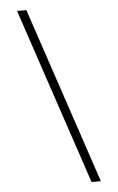

<svg xmlns="http://www.w3.org/2000/svg" viewBox="-65 -879 680 1107"><g transform="rotate(-5 275.0 -325.0)"><path d="M419 185 77 -835H131L473 185Z"/></g></svg>

Font: Lode Dark Term
Style: Regular
Weight: 400
Monospace: yes
Designer: Belleve Invis
Foundry: Belleve Invis
Version: Version 29.2.0